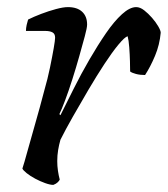

<svg xmlns="http://www.w3.org/2000/svg" viewBox="-20 -520 472 540"><path d="M130 0Q121 0 107 -5Q93 -10 79 -17.5Q65 -25 55 -33Q45 -41 43 -46Q48 -61 57 -94Q66 -127 79 -172Q92 -217 105 -267Q114 -298 120.5 -329.5Q127 -361 131 -384Q135 -407 135 -414Q135 -425 127.5 -429Q120 -433 107 -433H53Q53 -441 55 -450Q57 -459 59 -465Q75 -473 96 -481Q117 -489 137.5 -494.5Q158 -500 171 -500Q197 -500 211 -487Q225 -474 225 -451Q225 -442 218.5 -418Q212 -394 203 -362Q194 -330 183.5 -297Q173 -264 163 -237.5Q153 -211 147 -199L150 -196Q167 -230 187.5 -271Q208 -312 231.5 -352.5Q255 -393 278 -426.5Q301 -460 323 -480Q345 -500 363 -500Q374 -500 385.5 -491Q397 -482 407.5 -470Q418 -458 425 -446Q432 -434 432 -428Q429 -394 416 -363Q403 -332 388 -309Q374 -309 362.5 -312Q351 -315 346 -319Q346 -329 345.5 -348Q345 -367 343.5 -387Q342 -407 339 -418Q331 -416 313.5 -395Q296 -374 274 -340.5Q252 -307 229 -268Q206 -229 185 -192Q164 -155 150 -127Q146 -113 143.5 -98Q141 -83 141 -67Q141 -53 143 -39.5Q145 -26 148 -15Q147 -12 142.5 -7.5Q138 -3 130 0Z"/></svg>

Font: Texturina 12pt
Style: Italic
Weight: 400
Italic angle: -11°
Designer: Guillermo Torres Carreño
Foundry: Omnibus-Type
Version: Version 1.002